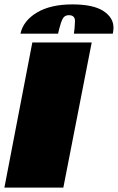

<svg xmlns="http://www.w3.org/2000/svg" viewBox="-31 -853 536 873"><path d="M116 -660H386L257 0H-11ZM309 -741 310 -757Q310 -784 282 -784Q263 -784 254.5 -768.5Q246 -753 238 -721Q237 -714 233 -700H62Q75 -759 137 -796Q199 -833 298 -833Q393 -833 439 -803Q485 -773 485 -727Q485 -715 482 -700H305Q309 -728 309 -741Z"/></svg>

Font: Sansita Black Italic
Style: Regular
Weight: 900
Italic angle: -11°
Designer: Pablo Cosgaya
Foundry: Omnibus-Type
Version: Version 1.006